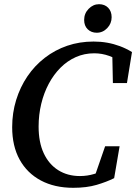

<svg xmlns="http://www.w3.org/2000/svg" viewBox="-20 -878 649 915"><path d="M329 17Q240 17 174.5 -18Q109 -53 73.5 -117.5Q38 -182 38 -272Q38 -340 57 -401.5Q76 -463 110.5 -514Q145 -565 193.5 -602.5Q242 -640 300.5 -660Q359 -680 426 -680Q460 -680 491 -674.5Q522 -669 551.5 -658Q581 -647 609 -630L585 -482H518L515 -626L562 -576Q535 -599 500.5 -611.5Q466 -624 429 -624Q382 -624 341.5 -606Q301 -588 268.5 -555.5Q236 -523 212.5 -479Q189 -435 176.5 -383Q164 -331 164 -275Q164 -200 188.5 -147.5Q213 -95 257.5 -67Q302 -39 361 -39Q396 -39 429 -49Q462 -59 493 -75L428 -28L481 -181H550L524 -29Q488 -11 440.5 3Q393 17 329 17ZM441 -722Q415 -722 398 -738.5Q381 -755 381 -783Q381 -814 402.5 -836Q424 -858 452 -858Q479 -858 495.5 -841Q512 -824 512 -796Q512 -766 491 -744Q470 -722 441 -722Z"/></svg>

Font: Source Serif 4 18pt SemiBold
Style: Italic
Weight: 600
Italic angle: -12°
Designer: Frank Grießhammer
Foundry: Adobe Systems Incorporated
Version: Version 4.004;hotconv 1.0.116;makeotfexe 2.5.65601